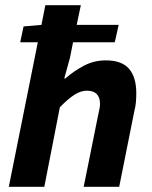

<svg xmlns="http://www.w3.org/2000/svg" viewBox="-20 -721 586 741"><path d="M232 -418Q265 -447 304 -467.5Q343 -488 388 -488Q450 -488 478 -455.5Q506 -423 506 -361Q506 -344 504.5 -326.5Q503 -309 498 -290L440 0H303L358 -273Q361 -288 363.5 -299Q366 -310 366 -320Q366 -371 315 -371Q292 -371 267.5 -355.5Q243 -340 211 -307L151 0H14L126 -558H58L71 -619L140 -625L155 -701H292L276 -625H438L423 -558H262L250 -498L228 -418Z"/></svg>

Font: mr_Source Sans Pro
Style: Bold Italic
Weight: 700
Italic angle: -11°
Designer: Paul D. Hunt
Foundry: Adobe Systems Incorporated
Version: Version 1.036;July 10, 2024;FontCreator 11.5.0.2430 64-bit